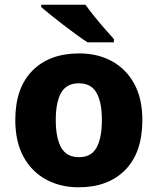

<svg xmlns="http://www.w3.org/2000/svg" viewBox="-20 -786 670 816"><path d="M585 -276Q585 -138 512.5 -64Q440 10 314 10Q236 10 175 -23.5Q114 -57 79.5 -120.5Q45 -184 45 -276Q45 -412 117.5 -485.5Q190 -559 317 -559Q395 -559 455.5 -526Q516 -493 550.5 -430Q585 -367 585 -276ZM217 -276Q217 -200 240 -159Q263 -118 316 -118Q368 -118 390.5 -159Q413 -200 413 -276Q413 -352 390 -392Q367 -432 315 -432Q263 -432 240 -392Q217 -352 217 -276ZM343 -766Q359 -744 381 -716.5Q403 -689 425.5 -663.5Q448 -638 464 -620V-606H352Q332 -619 305 -638.5Q278 -658 249.5 -680Q221 -702 196 -722Q171 -742 155 -756V-766Z"/></svg>

Font: Noto Sans Lao Looped ExtraBold
Style: Regular
Weight: 800
Designer: Mark Frömberg, Ben Mitchell
Foundry: The Fontpad Ltd
Version: Version 1.002; ttfautohint (v1.8.4.7-5d5b)